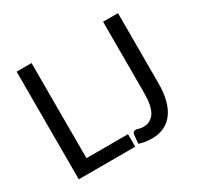

<svg xmlns="http://www.w3.org/2000/svg" viewBox="-139 -814 1029 991"><g transform="rotate(-30 375.5 -318.0)"><path d="M67.4 0ZM156.2 -74.7H403.8V0H67.4V-641.6H156.2ZM671.4 -222.2Q671.4 -168.5 660.6 -126Q649.9 -83.5 628.4 -54Q606.9 -24.4 575.2 -8.8Q543.5 6.8 502 6.8Q482.9 6.8 464.4 4.2Q445.8 1.5 425.3 -4.9Q426.3 -18.6 427.5 -31.7Q428.7 -44.9 430.2 -57.6Q431.2 -64.9 435.8 -69.8Q440.4 -74.7 449.7 -74.7Q456.1 -74.7 466.1 -71Q476.1 -67.4 492.7 -67.4Q536.6 -67.4 559.6 -103.5Q582.5 -139.6 582.5 -220.2V-641.6H671.4Z"/></g></svg>

Font: Carlito
Style: Regular
Weight: 400
Designer: Lukasz Dziedzic
Foundry: tyPoland Lukasz Dziedzic
Version: Version 1.103; Beta1; all basic design good, some composites